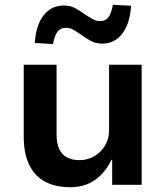

<svg xmlns="http://www.w3.org/2000/svg" viewBox="-20 -771 692 801"><path d="M273 10Q211 10 167.5 -13.5Q124 -37 101.5 -84Q79 -131 79 -202V-501H216V-207Q216 -176 226 -152Q236 -128 257.5 -115.5Q279 -103 312 -103Q346 -103 374 -119.5Q402 -136 418.5 -164.5Q435 -193 435 -226V-501H571V0H448V-104H445Q419 -50 376 -20Q333 10 273 10ZM201 -587 125 -592Q130 -666 162 -707Q194 -748 246 -748Q273 -748 293.5 -737Q314 -726 334 -711Q351 -700 366 -691.5Q381 -683 396 -683Q422 -683 433.5 -700.5Q445 -718 451 -751L527 -747Q522 -672 490 -630.5Q458 -589 407 -589Q380 -589 358.5 -600.5Q337 -612 317 -627Q300 -639 286 -647Q272 -655 256 -655Q231 -655 219 -637.5Q207 -620 201 -587Z"/></svg>

Font: Nunito Sans 7pt
Style: Bold
Weight: 700
Designer: Vernon Adams
Foundry: Vernon Adams
Version: Version 3.101;gftools[0.9.27]